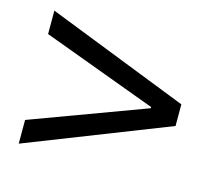

<svg xmlns="http://www.w3.org/2000/svg" viewBox="-73 -684 701 626"><g transform="rotate(15 277.5 -370.5)"><path d="M424 -373V-369L38 -226V-146L517 -334V-407L38 -595V-516Z"/></g></svg>

Font: Kinto Sans
Style: Regular
Weight: 400
Designer: Authors: Ryoko NISHIZUKA  (kana & ideographs); Paul D. Hunt (Latin, Greek & Cyrillic); Wenlong ZHANG  (bopomofo); Sandol
Foundry: Adobe Systems Incorporated, ookami Inc.
Version: Version 0.001